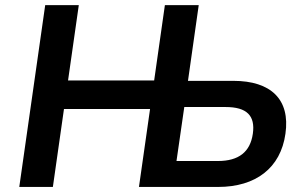

<svg xmlns="http://www.w3.org/2000/svg" viewBox="-20 -739 1174 759"><path d="M189 0 232.9 -308.1H573.2L529.3 0H842.3C990.7 0 1089.4 -74.7 1108.4 -210.4C1127.9 -346.2 1050.8 -419.4 902.3 -419.4H723.1L765.6 -718.8H631.8L589.4 -420.9H249L291.5 -718.8H158.7L56.2 0ZM708.5 -315.9H872.1C955.6 -315.9 989.7 -281.7 979.5 -210.4C969.2 -138.7 924.3 -102.5 841.3 -102.5H677.7Z"/></svg>

Font: Winston SemiBold
Style: Italic
Weight: 600
Italic angle: -8.13011°
Designer: Vernon Adams, Kim Jin-seong, David Berlow, Cristiano Sobral
Foundry: The Winston Project Authors
Version: Version 3.004